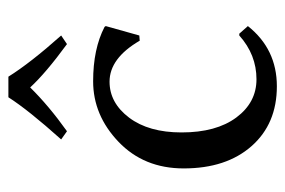

<svg xmlns="http://www.w3.org/2000/svg" viewBox="-134 -552 696 469"><g transform="rotate(-90 214.5 -318.0)"><path d="M261.2 -646Q294.4 -592.8 361.8 -517.1L340.8 -502.9Q270 -554.7 234.9 -592.8Q190.9 -547.9 127.9 -502.9L107.9 -517.1Q179.7 -597.2 210.9 -646ZM249 -398.9Q197.3 -398.9 161.1 -351.1Q125 -303.2 125 -223.1Q125 -138.2 161.6 -89.1Q198.2 -40 254.9 -40Q314.9 -40 361.8 -82H366.2L384.8 -61Q328.6 9.8 237.8 9.8Q146 9.8 91.6 -52Q37.1 -113.8 37.1 -217.8Q37.1 -314.9 102.1 -377Q167 -439 250 -439Q329.1 -439 382.8 -411.1L384.8 -408.2L361.8 -326.2L349.1 -325.2Q306.2 -398.9 249 -398.9Z"/></g></svg>

Font: Biolilbert
Style: Regular
Weight: 400
Designer: Philipp H. Poll
Foundry: Philipp H. Poll
Version: Version 1.1.0